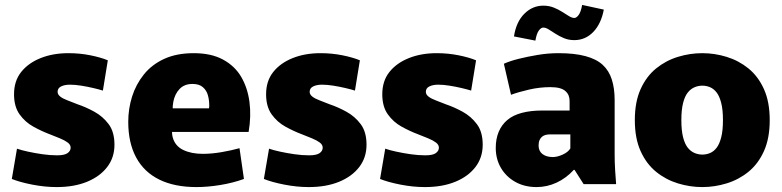

<svg xmlns="http://www.w3.org/2000/svg" viewBox="-20 -748 3175 780"><path d="M210 12Q162 12 111 2Q60 -8 28 -21L49 -144Q66 -138 93.5 -132Q121 -126 152 -121.5Q183 -117 212 -117Q242 -117 254.5 -126Q267 -135 267 -148Q267 -160 255 -169Q243 -178 223.5 -186Q204 -194 181 -203Q149 -215 115.5 -233.5Q82 -252 59.5 -283.5Q37 -315 37 -365Q37 -419 66 -455.5Q95 -492 145 -512Q195 -532 258 -532Q304 -532 346.5 -523.5Q389 -515 418 -503L398 -380Q382 -385 358.5 -390.5Q335 -396 310 -400Q285 -404 264 -404Q243 -404 228.5 -397Q214 -390 214 -375Q214 -364 225 -355.5Q236 -347 255 -340Q274 -333 296 -324Q329 -313 363.5 -294Q398 -275 421.5 -243.5Q445 -212 445 -160Q445 -108 415.5 -69.5Q386 -31 333.5 -9.5Q281 12 210 12Z M778 12Q689 12 627 -18.5Q565 -49 533 -108.5Q501 -168 501 -253Q501 -306 516.5 -355.5Q532 -405 564.5 -445.5Q597 -486 647.5 -509Q698 -532 767 -532Q838 -532 886 -506Q934 -480 960 -435.5Q986 -391 993.5 -333.5Q1001 -276 990 -212H597L697 -286Q672 -226 681.5 -190.5Q691 -155 724 -139Q757 -123 804 -123Q840 -123 880.5 -130Q921 -137 953 -146L971 -21Q927 -5 875.5 3.5Q824 12 778 12ZM598 -308H829Q830 -312 830 -315Q830 -318 830 -321Q830 -342 824.5 -361.5Q819 -381 804 -394Q789 -407 762 -407Q729 -407 709.5 -386.5Q690 -366 684 -334Q678 -302 686 -268Z M1234 12Q1186 12 1135 2Q1084 -8 1052 -21L1073 -144Q1090 -138 1117.5 -132Q1145 -126 1176 -121.5Q1207 -117 1236 -117Q1266 -117 1278.5 -126Q1291 -135 1291 -148Q1291 -160 1279 -169Q1267 -178 1247.5 -186Q1228 -194 1205 -203Q1173 -215 1139.5 -233.5Q1106 -252 1083.5 -283.5Q1061 -315 1061 -365Q1061 -419 1090 -455.5Q1119 -492 1169 -512Q1219 -532 1282 -532Q1328 -532 1370.5 -523.5Q1413 -515 1442 -503L1422 -380Q1406 -385 1382.5 -390.5Q1359 -396 1334 -400Q1309 -404 1288 -404Q1267 -404 1252.5 -397Q1238 -390 1238 -375Q1238 -364 1249 -355.5Q1260 -347 1279 -340Q1298 -333 1320 -324Q1353 -313 1387.5 -294Q1422 -275 1445.5 -243.5Q1469 -212 1469 -160Q1469 -108 1439.5 -69.5Q1410 -31 1357.5 -9.5Q1305 12 1234 12Z M1706 12Q1658 12 1607 2Q1556 -8 1524 -21L1545 -144Q1562 -138 1589.5 -132Q1617 -126 1648 -121.5Q1679 -117 1708 -117Q1738 -117 1750.5 -126Q1763 -135 1763 -148Q1763 -160 1751 -169Q1739 -178 1719.5 -186Q1700 -194 1677 -203Q1645 -215 1611.5 -233.5Q1578 -252 1555.5 -283.5Q1533 -315 1533 -365Q1533 -419 1562 -455.5Q1591 -492 1641 -512Q1691 -532 1754 -532Q1800 -532 1842.5 -523.5Q1885 -515 1914 -503L1894 -380Q1878 -385 1854.5 -390.5Q1831 -396 1806 -400Q1781 -404 1760 -404Q1739 -404 1724.5 -397Q1710 -390 1710 -375Q1710 -364 1721 -355.5Q1732 -347 1751 -340Q1770 -333 1792 -324Q1825 -313 1859.5 -294Q1894 -275 1917.5 -243.5Q1941 -212 1941 -160Q1941 -108 1911.5 -69.5Q1882 -31 1829.5 -9.5Q1777 12 1706 12Z M2160 12Q2111 12 2073.5 -9Q2036 -30 2015 -66Q1994 -102 1994 -147Q1994 -184 2006 -212.5Q2018 -241 2041 -260.5Q2064 -280 2100 -289.5Q2136 -299 2182 -299H2294V-337Q2294 -350 2290 -360Q2286 -370 2277 -378Q2268 -386 2253 -390Q2238 -394 2216 -394Q2172 -394 2129 -384Q2086 -374 2056 -363L2027 -489Q2051 -500 2087 -509Q2123 -518 2165 -525Q2207 -532 2249 -532Q2314 -532 2358.5 -520Q2403 -508 2428.5 -484.5Q2454 -461 2465.5 -425Q2477 -389 2477 -342V-120Q2477 -89 2479 -56Q2481 -23 2483 0H2351L2314 -58H2311Q2280 -24 2241 -6Q2202 12 2160 12ZM2226 -110Q2244 -110 2266 -120Q2288 -130 2297 -145V-202H2214Q2205 -202 2197 -200Q2189 -198 2182.5 -193Q2176 -188 2172 -179Q2168 -170 2168 -157Q2168 -134 2184 -122Q2200 -110 2226 -110ZM2345 -728 2433 -709Q2422 -651 2390 -618Q2358 -585 2313 -585Q2290 -585 2271 -593Q2252 -601 2236.5 -611Q2221 -621 2209 -628.5Q2197 -636 2187 -636Q2178 -636 2169 -624Q2160 -612 2155 -583L2068 -600Q2077 -659 2110 -692Q2143 -725 2187 -725Q2210 -725 2229 -717.5Q2248 -710 2263.5 -700Q2279 -690 2291.5 -682.5Q2304 -675 2313 -675Q2322 -675 2331 -687.5Q2340 -700 2345 -728Z M2833 12Q2783 12 2734 -3Q2685 -18 2645.5 -50Q2606 -82 2582.5 -134Q2559 -186 2559 -260Q2559 -334 2582.5 -386Q2606 -438 2645.5 -470Q2685 -502 2734 -517Q2783 -532 2833 -532Q2883 -532 2932 -517Q2981 -502 3020.5 -470Q3060 -438 3083.5 -386Q3107 -334 3107 -260Q3107 -186 3083.5 -134Q3060 -82 3020.5 -50Q2981 -18 2932 -3Q2883 12 2833 12ZM2833 -120Q2850 -120 2865 -126.5Q2880 -133 2891.5 -148Q2903 -163 2910 -190.5Q2917 -218 2917 -260Q2917 -302 2910 -329.5Q2903 -357 2891.5 -372Q2880 -387 2865 -393.5Q2850 -400 2833 -400Q2817 -400 2801.5 -393.5Q2786 -387 2774 -372Q2762 -357 2755 -329.5Q2748 -302 2748 -260Q2748 -218 2755 -190.5Q2762 -163 2774 -148Q2786 -133 2801.5 -126.5Q2817 -120 2833 -120Z"/></svg>

Font: Murecho Thin ExtraBold
Style: Regular
Weight: 800
Version: Version 1.010